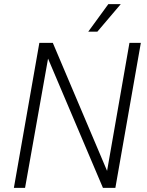

<svg xmlns="http://www.w3.org/2000/svg" viewBox="-20 -907 711 927"><path d="M660 -700 537 0H477L212 -624L101 0H47L170 -700H235L497 -82L605 -700ZM503 -887H563L450 -754H406Z"/></svg>

Font: Sarabun ExtraLight
Style: Italic
Weight: 275
Italic angle: -10°
Designer: Suppakit Chalermlarp | Katatrad Co.,Ltd.
Foundry: Cadson Demak Co.,Ltd.
Version: Version 1.000; ttfautohint (v1.6)